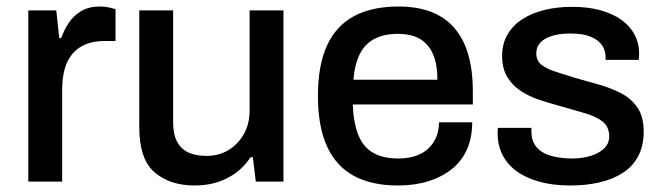

<svg xmlns="http://www.w3.org/2000/svg" viewBox="-20 -558 2036 590"><path d="M67 0V-526H153L162 -441H168Q177 -466 191.5 -488Q206 -510 229.5 -524Q253 -538 287 -538Q303 -538 315.5 -535Q328 -532 335 -530V-432H300Q268 -432 243.5 -422Q219 -412 202.5 -392.5Q186 -373 178.5 -345Q171 -317 171 -282V0Z M578 12Q502 12 455 -28.5Q408 -69 408 -167V-526H512V-183Q512 -153 519.5 -133Q527 -113 541 -101Q555 -89 574 -84Q593 -79 616 -79Q652 -79 681.5 -96.5Q711 -114 729 -145.5Q747 -177 747 -218V-526H851V0H766L757 -75H750Q731 -46 705 -27Q679 -8 647.5 2Q616 12 578 12Z M1203 12Q1122 12 1067.5 -17.5Q1013 -47 985 -108Q957 -169 957 -263Q957 -358 985 -418.5Q1013 -479 1068 -508.5Q1123 -538 1205 -538Q1280 -538 1330.5 -509.5Q1381 -481 1407 -423Q1433 -365 1433 -277V-237H1064Q1066 -181 1081 -143.5Q1096 -106 1126.5 -88.5Q1157 -71 1204 -71Q1233 -71 1256 -78.5Q1279 -86 1295 -100.5Q1311 -115 1320 -135.5Q1329 -156 1329 -182H1431Q1431 -135 1415 -99Q1399 -63 1368.5 -38.5Q1338 -14 1296 -1Q1254 12 1203 12ZM1066 -313H1324Q1324 -352 1315.5 -378.5Q1307 -405 1291 -422Q1275 -439 1253 -446.5Q1231 -454 1203 -454Q1161 -454 1131.5 -439Q1102 -424 1086 -392.5Q1070 -361 1066 -313Z M1733 12Q1678 12 1636 0Q1594 -12 1566 -33Q1538 -54 1523.5 -83.5Q1509 -113 1509 -149Q1509 -154 1509.5 -158Q1510 -162 1510 -165H1613Q1613 -162 1613 -159.5Q1613 -157 1613 -154Q1613 -123 1630 -104.5Q1647 -86 1675.5 -78.5Q1704 -71 1738 -71Q1768 -71 1793.5 -78.5Q1819 -86 1835.5 -101Q1852 -116 1852 -139Q1852 -169 1831 -185Q1810 -201 1776 -210.5Q1742 -220 1705 -231Q1672 -240 1639.5 -250.5Q1607 -261 1581 -278Q1555 -295 1539 -321Q1523 -347 1523 -386Q1523 -423 1539 -451Q1555 -479 1583.5 -498Q1612 -517 1651.5 -527Q1691 -537 1738 -537Q1787 -537 1825 -526.5Q1863 -516 1889.5 -497Q1916 -478 1930 -451.5Q1944 -425 1944 -395Q1944 -389 1943.5 -382.5Q1943 -376 1943 -374H1841V-383Q1841 -403 1830 -419Q1819 -435 1795.5 -445Q1772 -455 1733 -455Q1707 -455 1687 -450.5Q1667 -446 1654 -438Q1641 -430 1634.5 -419Q1628 -408 1628 -394Q1628 -371 1644.5 -358.5Q1661 -346 1688 -337.5Q1715 -329 1746 -319Q1782 -309 1819 -298.5Q1856 -288 1887.5 -272Q1919 -256 1938.5 -228Q1958 -200 1958 -153Q1958 -110 1941 -78Q1924 -46 1893.5 -26.5Q1863 -7 1822 2.5Q1781 12 1733 12Z"/></svg>

Font: Archivo SemiBold Medium
Style: Regular
Weight: 500
Version: Version 2.001